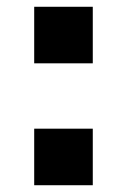

<svg xmlns="http://www.w3.org/2000/svg" viewBox="-20 -547 374 567"><path d="M81 -360V-527H254V-360ZM81 0V-167H254V0Z"/></svg>

Font: Archivo SemiBold ExtraBold
Style: Regular
Weight: 800
Version: Version 2.001